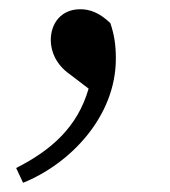

<svg xmlns="http://www.w3.org/2000/svg" viewBox="-20 -155 369 416"><path d="M172 37C148 120 92 170 15 209L30 241C130 201 231 99 231 -28C231 -56 228 -79 219 -105C195 -128 174 -135 154 -135C113 -135 90 -105 90 -68C90 -43 102 -15 130 5Z"/></svg>

Font: Source Han Serif JP Medium
Style: Regular
Weight: 500
Designer: Ryoko NISHIZUKA 西塚涼子 (kana & ideographs); Frank Grießhammer (Latin, Greek & Cyrillic); Wenlong ZHANG 张文龙 (bopomofo); San
Foundry: Adobe Systems Incorporated
Version: Version 1.001;PS 1.001;hotconv 16.6.54;makeotf.lib2.5.65590